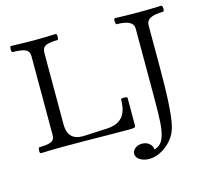

<svg xmlns="http://www.w3.org/2000/svg" viewBox="-120 -807 1257 1154"><g transform="rotate(-15 508.5 -230.5)"><path d="M51 3Q45 3 43.5 -6Q42 -15 44 -24.5Q46 -34 51 -34Q98 -34 122 -43.5Q146 -53 146 -85V-573Q146 -607 120.5 -617.5Q95 -628 43 -628Q38 -628 36.5 -637.5Q35 -647 36.5 -656.5Q38 -666 43 -666Q113 -663 183 -663Q252 -663 321 -666Q326 -666 327.5 -656.5Q329 -647 327.5 -637.5Q326 -628 321 -628Q273 -628 249.5 -617.5Q226 -607 226 -573V-128Q226 -80 249 -55Q272 -30 322 -30L469 -37Q536 -40 567.5 -75.5Q599 -111 599 -184Q599 -189 609 -190Q619 -191 629 -189.5Q639 -188 639 -184V-11Q639 -2 631 0.5Q623 3 599 3Q524 3 458 2Q392 1 326.5 0.5Q261 0 186 0Q118 0 51 3ZM671 205Q638 205 614 190Q590 175 590 152Q590 134 607.5 119.5Q625 105 651 105Q678 105 696.5 121Q715 137 714 158Q754 148 770.5 110Q787 72 790.5 11.5Q794 -49 794 -128V-573Q794 -628 691 -628Q686 -628 684 -637.5Q682 -647 683.5 -656.5Q685 -666 691 -666Q762 -663 834 -663Q907 -663 978 -666Q983 -666 985 -656.5Q987 -647 985.5 -637.5Q984 -628 978 -628Q874 -628 874 -573V-311Q874 -186 870 -107.5Q866 -29 858.5 17Q851 63 838 91Q823 122 796.5 148Q770 174 737 189.5Q704 205 671 205Z"/></g></svg>

Font: Junicode SmExp
Style: Regular
Weight: 400
Width: 6
Designer: Peter S. Baker
Version: Version 2.205; ttfautohint (v1.8.4)